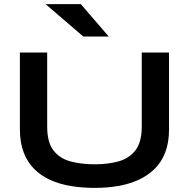

<svg xmlns="http://www.w3.org/2000/svg" viewBox="-20 -903 921 936"><path d="M671 -286V-647H804V-272Q804 -208 785.5 -160Q767 -112 733 -79Q699 -46 653.5 -25.5Q608 -5 554.5 4Q501 13 442 13Q381 13 326 4Q271 -5 225.5 -25.5Q180 -46 147 -79Q114 -112 95.5 -160Q77 -208 77 -272V-647H210V-286Q210 -210 240 -170.5Q270 -131 322.5 -116.5Q375 -102 442 -102Q507 -102 558.5 -116.5Q610 -131 640.5 -170.5Q671 -210 671 -286ZM386 -725 202 -883H374L510 -725Z"/></svg>

Font: Syne
Style: Bold
Weight: 700
Designer: Lucas Descroix
Foundry: Bonjour Monde
Version: Version 2.200